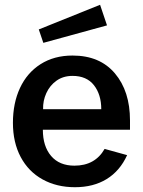

<svg xmlns="http://www.w3.org/2000/svg" viewBox="-20 -772 599 802"><path d="M193.5 -120.5C170.5 -147.5 159 -184 159 -230H523V-269C523 -350.3 502 -415.8 460 -465.5C418 -515.2 359 -540 283 -540C231.7 -540 187.2 -528 149.5 -504C111.8 -480 83.2 -446.8 63.5 -404.5C43.8 -362.2 34 -313.7 34 -259C34 -204.3 44.8 -156.7 66.5 -116C88.2 -75.3 118.7 -44.2 158 -22.5C197.3 -0.8 242.3 10 293 10C344.3 10 388.5 -1.3 425.5 -24C462.5 -46.7 491 -80 511 -124L417 -150C390.3 -103.3 348.3 -80 291 -80C249 -80 216.5 -93.5 193.5 -120.5ZM403 -316H160C159.3 -339.3 163.8 -361.7 173.5 -383C183.2 -404.3 197.3 -421.7 216 -435C234.7 -448.3 257 -455 283 -455C322.3 -455 352.2 -442 372.5 -416C392.8 -390 403 -356.7 403 -316ZM427 -666 398 -752 142 -649 161 -593Z"/></svg>

Font: Morrison SemiBold
Style: Regular
Weight: 600
Designer: Pablo Impallari, Rodrigo Fuenzalida (Modified by Dan O. Williams)
Version: Version 0.030; ttfautohint (v1.8.1)